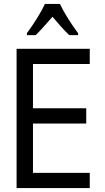

<svg xmlns="http://www.w3.org/2000/svg" viewBox="-20 -964 540 984"><path d="M118 -794V-784H163C187 -807 218 -843 249 -878C279 -843 307 -810 335 -784H380V-794C347 -838 308 -899 287 -944H210C191 -901 154 -843 118 -794ZM65 0H440V-78H149V-331H422V-409H149V-636H440V-714H65Z"/></svg>

Font: Noto Sans Mono ExtraCondensed
Style: Regular
Weight: 400
Width: 2
Designer: Monotype Design Team
Foundry: Monotype Imaging Inc.
Version: Version 2.014